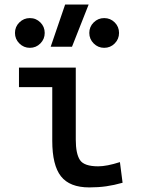

<svg xmlns="http://www.w3.org/2000/svg" viewBox="-20 -815 626 845"><path d="M373 9.8Q286.6 9.8 248.3 -39.1Q210 -87.9 210 -195.3V-517.6H313.5V-200.2Q313.5 -138.7 331.8 -110.8Q350.1 -83 412.1 -83Q450.2 -83 507.8 -101.6L519.5 -10.7Q481.9 0 447.3 4.9Q412.6 9.8 373 9.8ZM63.5 -431.6V-517.6H218.8V-431.6ZM203.1 -609.4 266.6 -794.9H370.1L296.9 -609.4ZM111.3 -604.5Q84.5 -604.5 65.2 -623.8Q45.9 -643.1 45.9 -669.9Q45.9 -697.3 65.2 -716.3Q84.5 -735.4 111.3 -735.4Q138.7 -735.4 157.7 -716.3Q176.8 -697.3 176.8 -669.9Q176.8 -643.1 157.7 -623.8Q138.7 -604.5 111.3 -604.5ZM438.5 -604.5Q411.6 -604.5 392.3 -623.8Q373 -643.1 373 -669.9Q373 -697.3 392.3 -716.3Q411.6 -735.4 438.5 -735.4Q465.8 -735.4 484.9 -716.3Q503.9 -697.3 503.9 -669.9Q503.9 -643.1 484.9 -623.8Q465.8 -604.5 438.5 -604.5Z"/></svg>

Font: Cascadia Mono
Style: Regular
Weight: 400
Monospace: yes
Designer: Aaron Bell
Foundry: Saja Typeworks
Version: Version 2404.023